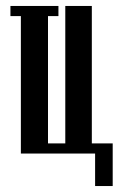

<svg xmlns="http://www.w3.org/2000/svg" viewBox="-20 -515 398 644"><path d="M50 -461H15V-495H176V-461H141V-34H199V-495H288V-34H358V109H299V0H50Z"/></svg>

Font: Moniqa ExtBd Cond Paragraph
Style: Regular
Weight: 800
Width: 3
Designer: Rajesh Rajput
Foundry: Rajesh Rajput
Version: Version 1.000